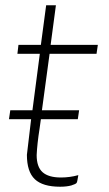

<svg xmlns="http://www.w3.org/2000/svg" viewBox="-20 -700 413 728"><path d="M208 8Q142 8 112 -20.5Q82 -49 82 -113Q83 -126 98 -248H14L19 -282H103L131 -496H46L50 -530H135L155 -680H192L172 -530H351L346 -496H168L139 -282H280L275 -248H135L130 -212Q121 -155 119 -112Q119 -67 141.5 -47Q164 -27 211 -27Q245 -27 277 -36Q275 -26 274 -19Q273 -12 271 -7.5Q269 -3 256 1L251 3Q233 8 208 8Z"/></svg>

Font: Tanohe Sans ExtraLight
Style: Italic
Weight: 200
Designer: Village Type and Design LLC & Cristiano Sobral
Foundry: Cooper Hewitt Smithsonian Design Museum
Version: Version 1.00;September 29, 2021;FontCreator 13.0.0.2655 64-b